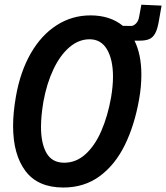

<svg xmlns="http://www.w3.org/2000/svg" viewBox="-20 -802 724 836"><path d="M37 -253.5Q37 -312 49.5 -383Q68.5 -490.5 114.2 -570Q160 -649.5 226.8 -692.2Q293.5 -735 374 -735Q459.5 -735 515 -689.5L551 -689Q561.5 -689 572.2 -699.8Q583 -710.5 586 -730L595.5 -781.5L683.5 -777.5Q678 -744.5 671 -706.5Q665 -673 655 -655.5Q645 -638 629.2 -631.5Q613.5 -625 588 -625H565.5Q595.5 -565 595.5 -476.5Q595.5 -423.5 585.5 -368.5Q565.5 -255.5 523 -169.5Q480.5 -83.5 413.5 -34.5Q346.5 14.5 256 14.5Q145 14.5 91 -57.2Q37 -129 37 -253.5ZM463.5 -377Q472 -427 472 -468Q472 -542.5 446 -586.8Q420 -631 370 -631Q323 -631 282.5 -596.5Q242 -562 212.8 -500.5Q183.5 -439 169 -359.5Q158.5 -296.5 158.5 -250Q158.5 -177 182.8 -135.2Q207 -93.5 259.5 -93.5Q311.5 -93.5 352.5 -130.8Q393.5 -168 421.2 -232Q449 -296 463.5 -377Z"/></svg>

Font: JuliaMono SemiBoldItalic
Style: Regular
Weight: 600
Italic angle: -9°
Monospace: yes
Designer: cormullion
Foundry: corm
Version: Version 0.049; ttfautohint (v1.8.4)